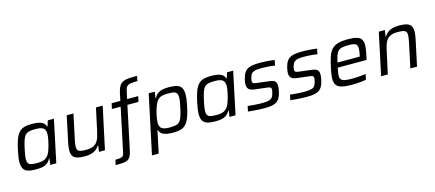

<svg xmlns="http://www.w3.org/2000/svg" viewBox="-62 -1392 5079 2241"><g transform="rotate(-15 2477.5 -271.0)"><path d="M211.9 8Q152.1 8 115 -3.4Q77.8 -14.7 60.6 -43.4Q43.4 -72.2 43.4 -123.5Q43.4 -148.9 48.1 -182.5Q52.8 -216.1 61.8 -258.3Q78.2 -336.1 96.3 -386.5Q114.3 -436.9 140 -465.7Q165.8 -494.5 203.3 -506.2Q240.8 -518 295.3 -518Q341.3 -518 375.9 -511.4Q410.5 -504.7 432.8 -488.3Q455.1 -472 463.3 -443.1H468.9L489.8 -510H564L456 0H382.4L393.8 -74.8H388.2Q369.1 -39.6 342.8 -21.5Q316.5 -3.4 283.7 2.3Q251 8 211.9 8ZM245 -60.4Q283.8 -60.4 309.4 -67.3Q335 -74.2 352.8 -88Q370.5 -101.8 383.6 -123.9Q393.4 -139.1 402.2 -163.1Q411 -187.2 418.9 -214.9Q426.7 -242.7 432.7 -270.3Q438.7 -297.9 441.9 -321.4Q445.1 -345 445.1 -359.6Q445.1 -408.3 417.7 -428.7Q390.2 -449 324.4 -449Q278.6 -449 249.1 -442.7Q219.6 -436.3 201 -416.6Q182.3 -396.9 169.2 -358.3Q156.2 -319.6 142.4 -255Q134 -215.5 129.4 -186.2Q124.7 -156.8 124.7 -135.6Q124.7 -103.6 136.5 -87.4Q148.2 -71.2 175 -65.8Q201.8 -60.4 245 -60.4Z M799.3 8Q737.9 8 703.3 -4.1Q668.7 -16.3 654.5 -41.9Q640.3 -67.6 640.3 -106.8Q640.3 -126.2 643.9 -150.6Q647.4 -175 653.4 -202.5L718.7 -510H799.9L737.2 -215.1Q731.8 -187.7 728 -165.1Q724.2 -142.4 724.2 -127Q724.2 -98.9 735 -84.8Q745.8 -70.8 769.9 -66.1Q793.9 -61.5 833.7 -61.5Q886.1 -61.5 918.2 -75.8Q950.4 -90.2 968.8 -115.6Q987.2 -141 997.1 -175.1Q1007 -209.2 1015.5 -248.2L1071.9 -510H1153.1L1044.1 0H971.5L982.4 -74.8H976.8Q962.1 -50.8 939.8 -32Q917.4 -13.2 883.7 -2.6Q849.9 8 799.3 8Z M1119.4 200 1133.5 138.5Q1178.9 138.5 1199.8 133.5Q1220.7 128.5 1228.7 116.3Q1236.6 104 1241.1 83.1L1352.5 -443.8H1247.2L1261.3 -510H1366.5L1384 -592.9Q1393.2 -635.8 1405.3 -663.3Q1417.5 -690.8 1435.4 -706.8Q1453.3 -722.8 1479.4 -730.6Q1505.5 -738.5 1542.7 -740.5Q1579.9 -742.5 1631.1 -742.5L1618.6 -681.5Q1564 -681.5 1533.8 -676.1Q1503.6 -670.7 1489.7 -654.6Q1475.8 -638.5 1469.4 -607.1L1448.3 -510H1582.1L1568 -443.8H1434.2L1326.4 65.5Q1318.3 104.4 1308.4 129.7Q1298.5 155 1284 169.3Q1269.5 183.6 1247.6 190Q1225.7 196.4 1194.5 198.2Q1163.4 200 1119.4 200Z M1558.8 200 1709.2 -510H1782.9L1771.4 -435.2H1777Q1796.1 -471.4 1822.4 -489Q1848.8 -506.6 1881.5 -512.3Q1914.2 -518 1953.4 -518Q2014.1 -518 2050.7 -506.6Q2087.4 -495.3 2104.6 -466.6Q2121.8 -437.8 2121.8 -386.5Q2121.8 -361.1 2117.4 -327.5Q2112.9 -293.9 2104 -251.7Q2088 -173.9 2069.5 -123.5Q2050.9 -73.1 2025.5 -44.3Q2000 -15.5 1962.5 -3.8Q1924.9 8 1870 8Q1824 8 1789.4 1.4Q1754.8 -5.3 1732.4 -21.7Q1710.1 -38 1702 -66.9H1696.3L1640 200ZM1840.9 -61Q1887.6 -61 1916.9 -67.3Q1946.1 -73.7 1964.6 -93.4Q1983 -113.1 1996 -151.7Q2009 -190.4 2022.8 -255Q2031.7 -295 2036.2 -324.1Q2040.6 -353.2 2040.6 -374.4Q2040.6 -406.8 2028.8 -423.1Q2017 -439.3 1990.7 -444.4Q1964.4 -449.6 1920.2 -449.6Q1882 -449.6 1856.1 -443.2Q1830.3 -436.8 1812.6 -422.7Q1794.8 -408.7 1781.6 -386.1Q1772.8 -371.4 1764 -348.7Q1755.1 -326 1747.5 -299.4Q1739.9 -272.7 1733.7 -245.4Q1727.6 -218 1724.1 -193.3Q1720.7 -168.7 1720.7 -150.4Q1720.7 -101.7 1748.1 -81.3Q1775.5 -61 1840.9 -61Z M2377.9 8Q2318.1 8 2281 -3.4Q2243.8 -14.7 2226.6 -43.4Q2209.4 -72.2 2209.4 -123.5Q2209.4 -148.9 2214.1 -182.5Q2218.8 -216.1 2227.8 -258.3Q2244.2 -336.1 2262.3 -386.5Q2280.3 -436.9 2306 -465.7Q2331.8 -494.5 2369.3 -506.2Q2406.8 -518 2461.3 -518Q2507.3 -518 2541.9 -511.4Q2576.5 -504.7 2598.8 -488.3Q2621.1 -472 2629.3 -443.1H2634.9L2655.8 -510H2730L2622 0H2548.4L2559.8 -74.8H2554.2Q2535.1 -39.6 2508.8 -21.5Q2482.5 -3.4 2449.7 2.3Q2417 8 2377.9 8ZM2411 -60.4Q2449.8 -60.4 2475.4 -67.3Q2501 -74.2 2518.8 -88Q2536.5 -101.8 2549.6 -123.9Q2559.4 -139.1 2568.2 -163.1Q2577 -187.2 2584.9 -214.9Q2592.7 -242.7 2598.7 -270.3Q2604.7 -297.9 2607.9 -321.4Q2611.1 -345 2611.1 -359.6Q2611.1 -408.3 2583.7 -428.7Q2556.2 -449 2490.4 -449Q2444.6 -449 2415.1 -442.7Q2385.6 -436.3 2367 -416.6Q2348.3 -396.9 2335.2 -358.3Q2322.2 -319.6 2308.4 -255Q2300 -215.5 2295.4 -186.2Q2290.7 -156.8 2290.7 -135.6Q2290.7 -103.6 2302.5 -87.4Q2314.2 -71.2 2341 -65.8Q2367.8 -60.4 2411 -60.4Z M2969.7 8Q2939 8 2903.2 6.2Q2867.5 4.5 2833.5 1.7Q2799.6 -1.1 2772.9 -4.1L2786.5 -68.1Q2814.5 -65.1 2837.2 -63.1Q2859.8 -61.1 2880.2 -59.6Q2900.6 -58.1 2920.9 -57.6Q2941.2 -57.1 2964.5 -57.1Q3016 -57.1 3043.2 -65.2Q3070.4 -73.2 3083.3 -90.9Q3096.2 -108.7 3103.1 -137.9Q3107.1 -151 3108.9 -161.5Q3110.6 -172 3110.6 -180.4Q3110.6 -202.9 3096.8 -208.7Q3082.9 -214.6 3052.5 -217.6L2915 -233.7Q2866.6 -239.8 2846.7 -259.3Q2826.8 -278.8 2826.8 -315.8Q2826.8 -325.7 2828.8 -342.1Q2830.8 -358.5 2834.8 -376.1Q2845.8 -425.2 2864.7 -453.8Q2883.5 -482.4 2910.8 -495.9Q2938.2 -509.5 2975.1 -513.7Q3012 -518 3058.7 -518Q3087.1 -518 3118.3 -516.2Q3149.6 -514.5 3179.3 -511.7Q3208.9 -508.9 3230.4 -504.9L3217.4 -440.9Q3190 -445.4 3163.9 -447.9Q3137.8 -450.3 3111.8 -451.6Q3085.8 -452.9 3057.7 -452.9Q3021.1 -452.9 2992.7 -449.3Q2964.3 -445.7 2944.5 -431Q2924.8 -416.3 2915.4 -382.2Q2911.9 -371 2909.1 -359.8Q2906.2 -348.6 2906.2 -336.9Q2906.2 -315.4 2919.8 -308.8Q2933.3 -302.2 2964.6 -299.2L3099.7 -283Q3130.6 -280 3150.8 -272.2Q3171 -264.4 3181.1 -248.6Q3191.1 -232.7 3191.1 -203Q3191.1 -191.2 3189.1 -173.9Q3187.1 -156.7 3182.1 -135.3Q3172 -88.9 3155.2 -60.4Q3138.3 -32 3112.9 -17.2Q3087.5 -2.5 3052.1 2.8Q3016.8 8 2969.7 8Z M3481.7 8Q3451 8 3415.2 6.2Q3379.5 4.5 3345.5 1.7Q3311.6 -1.1 3284.9 -4.1L3298.5 -68.1Q3326.5 -65.1 3349.2 -63.1Q3371.8 -61.1 3392.2 -59.6Q3412.6 -58.1 3432.9 -57.6Q3453.2 -57.1 3476.5 -57.1Q3528 -57.1 3555.2 -65.2Q3582.4 -73.2 3595.3 -90.9Q3608.2 -108.7 3615.1 -137.9Q3619.1 -151 3620.9 -161.5Q3622.6 -172 3622.6 -180.4Q3622.6 -202.9 3608.8 -208.7Q3594.9 -214.6 3564.5 -217.6L3427 -233.7Q3378.6 -239.8 3358.7 -259.3Q3338.8 -278.8 3338.8 -315.8Q3338.8 -325.7 3340.8 -342.1Q3342.8 -358.5 3346.8 -376.1Q3357.8 -425.2 3376.7 -453.8Q3395.5 -482.4 3422.8 -495.9Q3450.2 -509.5 3487.1 -513.7Q3524 -518 3570.7 -518Q3599.1 -518 3630.3 -516.2Q3661.6 -514.5 3691.3 -511.7Q3720.9 -508.9 3742.4 -504.9L3729.4 -440.9Q3702 -445.4 3675.9 -447.9Q3649.8 -450.3 3623.8 -451.6Q3597.8 -452.9 3569.7 -452.9Q3533.1 -452.9 3504.7 -449.3Q3476.3 -445.7 3456.5 -431Q3436.8 -416.3 3427.4 -382.2Q3423.9 -371 3421.1 -359.8Q3418.2 -348.6 3418.2 -336.9Q3418.2 -315.4 3431.8 -308.8Q3445.3 -302.2 3476.6 -299.2L3611.7 -283Q3642.6 -280 3662.8 -272.2Q3683 -264.4 3693.1 -248.6Q3703.1 -232.7 3703.1 -203Q3703.1 -191.2 3701.1 -173.9Q3699.1 -156.7 3694.1 -135.3Q3684 -88.9 3667.2 -60.4Q3650.3 -32 3624.9 -17.2Q3599.5 -2.5 3564.1 2.8Q3528.8 8 3481.7 8Z M4025.2 8Q3949 8 3904.3 -3.8Q3859.5 -15.6 3840.8 -43.4Q3822 -71.2 3822 -117Q3822 -143.5 3827.5 -177.8Q3833 -212.1 3842 -254Q3857.5 -325.2 3874.1 -375.4Q3890.7 -425.7 3918.4 -457.2Q3946.1 -488.8 3994 -503.4Q4041.9 -518 4119 -518Q4186.7 -518 4225 -506.1Q4263.3 -494.3 4279.3 -469Q4295.3 -443.7 4295.3 -402.3Q4295.3 -387.8 4292.6 -364.4Q4289.9 -340.9 4284.6 -313.2Q4279.4 -285.4 4272.4 -254.9L4266.2 -227.8H3918Q3912.1 -197.6 3908 -174.2Q3903.8 -150.8 3903.8 -133.2Q3903.8 -104.3 3916.9 -88.4Q3930 -72.5 3961.6 -66.5Q3993.1 -60.4 4047.7 -60.4Q4072 -60.4 4101.3 -61.9Q4130.6 -63.3 4160.1 -66.1Q4189.5 -68.8 4213 -71.7L4199 -6.1Q4178.2 -2.1 4148.7 1.2Q4119.3 4.5 4087 6.2Q4054.8 8 4025.2 8ZM3930.9 -286.4H4200.1L4203 -301.4Q4207.9 -326.8 4211.1 -346.6Q4214.2 -366.3 4214.2 -381Q4214.2 -410.8 4203 -425.3Q4191.7 -439.8 4168.2 -444.7Q4144.7 -449.6 4106.9 -449.6Q4059.5 -449.6 4029.9 -443.4Q4000.4 -437.3 3982.8 -419.9Q3965.1 -402.5 3953.6 -370.6Q3942.1 -338.6 3930.9 -286.4Z M4381.2 0 4489.7 -510H4562.9L4551.4 -435.2H4557.6Q4572.7 -460.2 4594.5 -478.5Q4616.4 -496.8 4650.7 -507.4Q4685 -518 4735.1 -518Q4796.9 -518 4831.3 -506.1Q4865.6 -494.3 4879.6 -469.1Q4893.5 -443.9 4893.5 -403.8Q4893.5 -385.3 4890.2 -360.7Q4886.9 -336.1 4880.9 -308.6L4815.1 0H4734.5L4797.1 -294.9Q4802.6 -322.3 4806.3 -344.9Q4810.1 -367.6 4810.1 -383Q4810.1 -411.1 4799.1 -425.1Q4788 -439.1 4764.2 -443.8Q4740.4 -448.5 4700.7 -448.5Q4648.2 -448.5 4616.1 -434.2Q4584 -419.8 4565.6 -394.4Q4547.1 -369 4537.2 -334.9Q4527.3 -300.8 4518.9 -261.8L4461.9 0Z"/></g></svg>

Font: Saira Thin
Style: Italic
Weight: 100
Italic angle: -12°
Designer: Hector Gatti with collaboration of the Omnibus-Type team
Foundry: Omnibus-Type
Version: Version 1.101